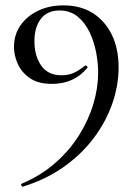

<svg xmlns="http://www.w3.org/2000/svg" viewBox="-20 -419 505 714"><path d="M173 -107Q122 -107 91 -128.5Q60 -150 46 -181.5Q32 -213 32 -244Q32 -290 56 -324.5Q80 -359 121.5 -379Q163 -399 216 -399Q280 -399 325.5 -370Q371 -341 396 -289.5Q421 -238 421 -168Q421 -101 397.5 -33.5Q374 34 328.5 94.5Q283 155 216.5 202Q150 249 65 275Q62 276 59.5 271Q57 266 61 264Q132 234 185.5 187Q239 140 274.5 83Q310 26 327.5 -33.5Q345 -93 345 -149Q345 -184 337.5 -224Q330 -264 313 -299.5Q296 -335 268.5 -357.5Q241 -380 201 -380Q156 -380 132 -349Q108 -318 108 -265Q108 -212 133 -175.5Q158 -139 209 -139Q233 -139 252 -147Q271 -155 295 -174Q297 -177 302 -173.5Q307 -170 305 -167Q256 -107 173 -107Z"/></svg>

Font: Cormorant Garamond Light Medium
Style: Regular
Weight: 500
Version: Version 4.001